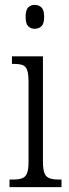

<svg xmlns="http://www.w3.org/2000/svg" viewBox="-20 -767 281 787"><path d="M19 0V-31H32Q56 -31 70 -36Q84 -41 90.5 -56.5Q97 -72 97 -104V-430Q97 -463 91.5 -479Q86 -495 73.5 -500Q61 -505 37 -505H29V-536H156V-106Q156 -74 162 -58Q168 -42 182.5 -36.5Q197 -31 221 -31H232V0ZM122 -649Q106 -649 95.5 -659.5Q85 -670 85 -698Q85 -726 95.5 -736.5Q106 -747 122 -747Q139 -747 150 -736.5Q161 -726 161 -698Q161 -670 150 -659.5Q139 -649 122 -649Z"/></svg>

Font: Noto Serif Khmer ExtraCondensed Light
Style: Regular
Weight: 300
Width: 2
Designer: Danh Hong and the Monotype Design Team
Foundry: Monotype Imaging Inc.
Version: Version 2.004